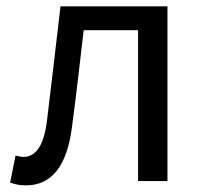

<svg xmlns="http://www.w3.org/2000/svg" viewBox="-20 -563 633 597"><path d="M60.8 13.4Q45.6 13.4 34.3 11.1Q23 8.8 11.5 4.7L28.3 -79.1Q34.1 -78.1 39.9 -76.6Q45.6 -75.1 53 -75.1Q82.1 -75.1 100.7 -102.9Q119.2 -130.6 126.4 -190.5Q137.4 -279 147.5 -367.2Q157.5 -455.5 168.1 -543.4H500.7V0H409.3V-469H240.2Q231.3 -393.4 222.6 -318.5Q213.9 -243.6 203.7 -167.3Q192.1 -77.2 156.4 -31.9Q120.7 13.4 60.8 13.4Z"/></svg>

Font: Noto Sans JP
Style: Regular
Weight: 100
Designer: Ryoko NISHIZUKA 西塚涼子 (kana, bopomofo & ideographs); Paul D. Hunt (Latin, Greek & Cyrillic); Sandoll Communications 산돌커뮤니
Foundry: Adobe
Version: Version 2.004;hotconv 1.0.118;makeotfexe 2.5.65603